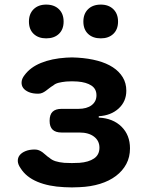

<svg xmlns="http://www.w3.org/2000/svg" viewBox="-20 -808 640 836"><path d="M87 -481Q112 -515 158.5 -534Q205 -553 268 -557Q281 -558 293.5 -558Q306 -558 318 -557Q366 -554 405 -543.5Q444 -533 471.5 -515Q499 -497 514.5 -471.5Q530 -446 530 -413Q530 -366 496.5 -335.5Q463 -305 410 -302V-296Q472 -293 509 -256.5Q546 -220 546 -162Q546 -124 530 -94Q514 -64 485 -42Q456 -20 415.5 -7.5Q375 5 326 7Q310 8 293 8Q276 8 260 7Q192 4 143 -16.5Q94 -37 70 -75Q58 -92 57.5 -106.5Q57 -121 65.5 -132Q74 -143 91 -150Q108 -157 131 -157Q142 -157 150 -153.5Q158 -150 165 -145Q172 -140 179.5 -133Q187 -126 195 -121Q206 -111 222 -106Q238 -101 260 -99Q276 -98 293 -98Q310 -98 326 -99Q366 -102 389.5 -118Q413 -134 413 -165Q413 -195 389.5 -213Q366 -231 326 -231H248Q222 -231 209 -243.5Q196 -256 196 -282Q196 -309 209 -321.5Q222 -334 248 -334H321Q358 -334 379 -350Q400 -366 400 -393Q400 -421 378 -435.5Q356 -450 318 -453Q306 -454 293.5 -454Q281 -454 268 -453Q249 -451 235 -447.5Q221 -444 212 -436Q202 -430 194.5 -424Q187 -418 179.5 -412.5Q172 -407 164 -403.5Q156 -400 146 -400Q122 -400 105.5 -407Q89 -414 81 -425Q73 -436 74 -451Q75 -466 87 -481ZM419 -641Q384 -641 363.5 -660.5Q343 -680 343 -714Q343 -748 363.5 -768Q384 -788 419 -788Q453 -788 473.5 -768Q494 -748 494 -714Q494 -680 473.5 -660.5Q453 -641 419 -641ZM181 -641Q147 -641 126.5 -660.5Q106 -680 106 -714Q106 -748 126.5 -768Q147 -788 181 -788Q216 -788 236.5 -768Q257 -748 257 -714Q257 -680 236.5 -660.5Q216 -641 181 -641Z"/></svg>

Font: Maple Mono Normal NL
Style: Bold
Weight: 700
Monospace: yes
Designer: subframe7536
Version: Version 7.000